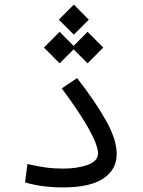

<svg xmlns="http://www.w3.org/2000/svg" viewBox="-20 -816 626 838"><path d="M255.9 2Q211.9 2 170.2 -3.2Q128.4 -8.3 89.4 -20L99.6 -100.1Q141.6 -90.3 178.2 -85.2Q214.8 -80.1 254.9 -80.1Q317.9 -80.1 362.8 -96.4Q407.7 -112.8 407.7 -146.5Q407.7 -182.6 365.5 -257.3Q323.2 -332 249.5 -430.2L316.4 -475.1Q393.6 -376.5 441.4 -292Q489.3 -207.5 489.3 -144Q489.3 -75.7 430.9 -36.9Q372.6 2 255.9 2ZM362.3 -539.6 301.3 -600.6 240.2 -539.6 171.9 -608.4 240.2 -677.2 301.3 -615.7 362.3 -677.2 430.7 -608.4ZM302.2 -664.6 236.8 -730 302.2 -795.9 367.7 -730Z"/></svg>

Font: Cascadia Code PL SemiLight
Style: Regular
Weight: 350
Monospace: yes
Designer: Aaron Bell
Foundry: Saja Typeworks
Version: Version 2404.023; ttfautohint (v1.8.4)